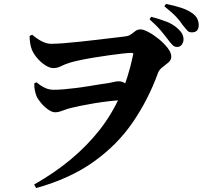

<svg xmlns="http://www.w3.org/2000/svg" viewBox="-20 -870 1040 973"><path d="M877 -632Q864 -632 854 -642Q844 -652 830 -671Q816 -690 794.5 -715.5Q773 -741 738 -772L746 -785Q788 -774 823 -760.5Q858 -747 881 -725Q910 -700 910 -671Q910 -656 901.5 -644Q893 -632 877 -632ZM153 65Q358 -51 483.5 -210Q609 -369 654 -590Q657 -597 654.5 -599.5Q652 -602 646 -602Q631 -602 600 -598.5Q569 -595 530 -589.5Q491 -584 451.5 -577.5Q412 -571 380.5 -564Q349 -557 333 -552Q305 -543 288 -534Q271 -525 250 -525Q232 -525 209.5 -539.5Q187 -554 169 -575Q151 -596 142 -617Q136 -632 133 -650.5Q130 -669 130 -688L143 -694Q169 -672 193 -660Q217 -648 240 -648Q263 -648 302.5 -651Q342 -654 387.5 -659Q433 -664 477 -669Q521 -674 556.5 -678.5Q592 -683 611 -685Q632 -687 644 -696Q656 -705 666.5 -713Q677 -721 692 -721Q707 -721 732.5 -707.5Q758 -694 785 -672Q812 -650 830 -626.5Q848 -603 848 -583Q848 -566 833.5 -553.5Q819 -541 803 -529Q787 -517 781 -501Q732 -366 653 -250.5Q574 -135 453.5 -49.5Q333 36 163 83ZM259 -301Q244 -301 224.5 -314.5Q205 -328 188.5 -347.5Q172 -367 165 -383Q159 -399 156 -415.5Q153 -432 154 -448L165 -453Q189 -433 209.5 -424Q230 -415 252 -415Q275 -415 304 -417.5Q333 -420 365 -424Q397 -428 428 -433Q459 -438 485.5 -442.5Q512 -447 530 -449Q549 -453 560.5 -455.5Q572 -458 580 -458Q598 -458 609.5 -450.5Q621 -443 630 -437L610 -363Q575 -362 536 -357.5Q497 -353 460 -347Q423 -341 391.5 -334.5Q360 -328 340 -323Q323 -319 309 -313.5Q295 -308 283 -304.5Q271 -301 259 -301ZM952 -706Q937 -706 928.5 -716Q920 -726 905 -744Q894 -762 873.5 -784Q853 -806 813 -838L821 -850Q864 -842 898 -830.5Q932 -819 953 -804Q972 -791 979.5 -775.5Q987 -760 987 -743Q987 -706 952 -706Z"/></svg>

Font: Noto Serif JP ExtraBold
Style: Regular
Weight: 800
Designer: Ryoko NISHIZUKA 西塚涼子 (kana & ideographs); Frank Grießhammer (Latin, Greek & Cyrillic); Wenlong ZHANG 张文龙 (bopomofo); San
Foundry: Adobe
Version: Version 2.003-H1;hotconv 1.1.1;makeotfexe 2.6.0